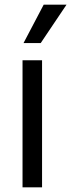

<svg xmlns="http://www.w3.org/2000/svg" viewBox="-20 -804 306 824"><path d="M76.7 -545.5H160.5V0H76.7ZM167.6 -784.1H265.6L154.8 -619.3H81Z"/></svg>

Font: Fast_Sans
Style: Regular
Weight: 400
Designer: Rasmus Andersson
Foundry: rsms
Version: Version 3.018;git-588b23468